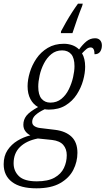

<svg xmlns="http://www.w3.org/2000/svg" viewBox="-61 -784 574 1044"><path d="M271 -614Q282 -635 298 -663Q314 -691 331.5 -718Q349 -745 363 -764H389L386 -752Q373 -720 359 -680.5Q345 -641 333 -604H270ZM137 240Q50 240 4.5 205.5Q-41 171 -41 109Q-41 64 -20 32.5Q1 1 34 -19Q67 -39 104 -48Q88 -56 77 -70.5Q66 -85 66 -106Q66 -133 82.5 -154.5Q99 -176 146 -202Q120 -216 104.5 -245Q89 -274 89 -315Q89 -350 101 -390Q113 -430 137 -465.5Q161 -501 198.5 -523.5Q236 -546 286 -546Q310 -546 331.5 -538.5Q353 -531 369 -515Q389 -543 409.5 -559.5Q430 -576 456 -576Q474 -576 483.5 -565Q493 -554 493 -537Q493 -517 483.5 -503Q474 -489 453 -489Q453 -526 432 -526Q420 -526 409.5 -517.5Q399 -509 385 -494Q402 -466 402 -421Q402 -387 391 -347Q380 -307 356.5 -270.5Q333 -234 295.5 -211Q258 -188 205 -188Q193 -188 182 -190Q150 -175 132 -158.5Q114 -142 114 -121Q114 -106 126.5 -98Q139 -90 156 -88L239 -78Q296 -71 328 -40.5Q360 -10 360 47Q360 96 337.5 140Q315 184 266 212Q217 240 137 240ZM213 -226Q248 -226 273 -246.5Q298 -267 313.5 -299Q329 -331 336.5 -364.5Q344 -398 344 -424Q344 -469 326 -489.5Q308 -510 277 -510Q243 -510 218.5 -490Q194 -470 178 -439Q162 -408 154.5 -374Q147 -340 147 -313Q147 -268 165 -247Q183 -226 213 -226ZM139 202Q200 202 235.5 182Q271 162 286.5 129.5Q302 97 302 60Q302 26 283 4Q264 -18 222 -23L145 -31Q83 -19 48 15Q13 49 13 104Q13 146 42 174Q71 202 139 202Z"/></svg>

Font: Noto Serif Condensed Light
Style: Italic
Weight: 300
Width: 3
Italic angle: -12°
Designer: Monotype Design Team
Foundry: Monotype Imaging Inc.
Version: Version 2.014; ttfautohint (v1.8.4.7-5d5b)